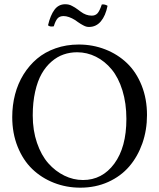

<svg xmlns="http://www.w3.org/2000/svg" viewBox="-20 -866 742 896"><path d="M339.8 -622.1Q306.6 -622.1 276.9 -611.8Q247.1 -601.6 220.5 -578.6Q193.8 -555.7 174.6 -522Q155.3 -488.3 144 -438.2Q132.8 -388.2 132.8 -327.1Q132.8 -257.3 152.6 -199.5Q172.4 -141.6 205.3 -104.2Q238.3 -66.9 280.3 -46.4Q322.3 -25.9 367.2 -25.9Q457 -25.9 513.4 -102.3Q569.8 -178.7 569.8 -311Q569.8 -384.3 551.3 -444.1Q532.7 -503.9 501 -542.2Q469.2 -580.6 427.7 -601.3Q386.2 -622.1 339.8 -622.1ZM666 -329.1Q666 -258.8 644.3 -197Q622.6 -135.3 583.3 -89.4Q543.9 -43.5 484.9 -16.8Q425.8 9.8 355 9.8Q289.6 9.8 231.7 -12.9Q173.8 -35.6 130.6 -77.1Q87.4 -118.7 62.3 -181.4Q37.1 -244.1 37.1 -319.8Q37.1 -375 50.3 -425.5Q63.5 -476.1 89.8 -518.6Q116.2 -561 152.8 -592Q189.5 -623 239.5 -640.6Q289.6 -658.2 347.2 -658.2Q413.1 -658.2 471.2 -635.5Q529.3 -612.8 572.5 -571.5Q615.7 -530.3 640.9 -467.5Q666 -404.8 666 -329.1ZM408.2 -793Q424.8 -793 434.8 -803.7Q444.8 -814.5 455.1 -845.2Q470.2 -846.7 481.9 -838.9Q472.7 -792.5 450.7 -766.4Q428.7 -740.2 395 -740.2Q388.7 -740.2 382.3 -741.9Q376 -743.7 368.4 -747.8Q360.8 -752 356.7 -754.4Q352.5 -756.8 343 -763.4Q333.5 -770 331.1 -772Q300.3 -791 276.9 -791Q258.3 -791 248.5 -780Q238.8 -769 231 -743.2Q212.4 -739.7 204.1 -748Q215.3 -795.4 234.4 -820.8Q253.4 -846.2 284.2 -846.2Q292.5 -846.2 300.5 -844.5Q308.6 -842.8 317.1 -837.9Q325.7 -833 330.1 -830.6Q334.5 -828.1 344.5 -820.6Q354.5 -813 356 -812Q380.9 -793 408.2 -793Z"/></svg>

Font: Common Serif
Style: Regular
Weight: 400
Designer: Philipp H. Poll, Khaled Hosny
Foundry: Stefan Peev, Context Ltd.
Version: Version 1.026